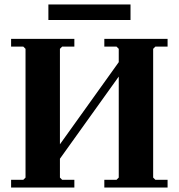

<svg xmlns="http://www.w3.org/2000/svg" viewBox="-20 -845 805 865"><path d="M450 0V-35H505L515 -45V-625L505 -635H450V-670H735V-635H680L670 -625V-45L680 -35H735V0ZM30 0V-35H85L95 -45V-625L85 -635H30V-670H315V-635H260L250 -625V-45L260 -35H315V0ZM230 -102V-167L530 -586V-521ZM198 -825H568V-755H198Z"/></svg>

Font: Brygada 1918
Style: Bold
Weight: 700
Designer: Mateusz Machalski | Borys Kosmynka | Przemek Hoffer
Foundry: NIEPODLEGLA 2018
Version: Version 3.006